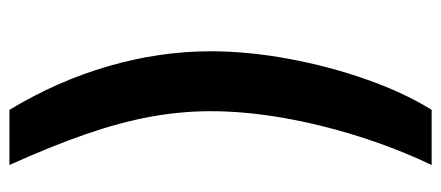

<svg xmlns="http://www.w3.org/2000/svg" viewBox="-288 -524 948 413"><g transform="rotate(90 186.5 -318.0)"><path d="M90.8 -296.4Q90.8 -376.5 106.9 -463.9Q123 -551.3 151.4 -631.8Q179.7 -712.4 216.8 -772H335.4Q299.3 -695.8 273.4 -613.5Q247.6 -531.2 233.6 -450.2Q219.7 -369.1 219.7 -296.4Q219.7 -231.9 231.7 -166.7Q243.7 -101.6 269.3 -27.6Q294.9 46.4 335.4 136.2H216.8Q154.3 32.7 122.6 -77.4Q90.8 -187.5 90.8 -296.4Z"/></g></svg>

Font: Inter SemiBold
Style: Regular
Weight: 600
Designer: Rasmus Andersson
Foundry: rsms
Version: Version 4.001;git-9221beed3